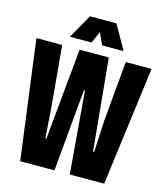

<svg xmlns="http://www.w3.org/2000/svg" viewBox="-133 -1037 979 1137"><g transform="rotate(15 356.0 -468.0)"><path d="M193 -788 276 -936H438L522 -788H390L357 -860L325 -788ZM99 0 3 -729H161L194 -365L208 -168H214L268 -729H447L501 -166H508L518 -365L551 -729H709L614 0H403L361 -504H355L309 0Z"/></g></svg>

Font: Mona Sans Condensed ExtraBold
Style: Regular
Weight: 800
Width: 3
Designer: Deni Anggara
Foundry: GitHub
Version: Version 1.001;gftools[0.9.33]